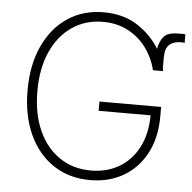

<svg xmlns="http://www.w3.org/2000/svg" viewBox="-53 -790 850 852"><g transform="rotate(5 372.0 -363.5)"><path d="M614.7 -500Q614 -502.8 613.3 -505.7H612.6L612.9 -507.8Q600.5 -555.4 569.4 -598.2Q538.4 -641 489.3 -667.8Q440.3 -694.6 375 -694.6Q297.9 -694.6 238.5 -654.1Q179 -613.6 145.4 -539.4Q111.9 -465.2 111.9 -363.6Q111.9 -263.1 145.2 -188.7Q178.6 -114.3 238.8 -73.5Q299 -32.7 378.9 -32.7Q449.2 -32.7 503.9 -64.6Q558.6 -96.6 589.8 -156.4Q621.1 -216.3 621.8 -299.7H390.3V-340.9H665.1V-299.7Q665.1 -203.5 628.2 -134.1Q591.3 -64.6 526.8 -27.3Q462.4 9.9 378.9 9.9Q285.2 9.9 215.2 -36.6Q145.2 -83.1 106.7 -167.1Q68.2 -251.1 68.2 -363.6Q68.2 -476.6 106.9 -560.5Q145.6 -644.5 214.7 -690.9Q283.7 -737.2 375 -737.2Q463.8 -737.2 526.8 -696Q589.8 -654.8 624.3 -596.2Q631.4 -632.5 649.1 -652.2Q666.9 -671.9 711.3 -671.9Q714.5 -671.9 721.2 -672.2Q728.3 -672.2 734.9 -672.2Q741.5 -672.2 744.3 -670.5V-632.5Q739.7 -634.6 726.9 -634.6Q695 -634.6 676.1 -617.5Q657.3 -600.5 657.7 -559.7V-512.4Q659.1 -506 660.2 -500Z"/></g></svg>

Font: Inter UI Extra Light
Style: Regular
Weight: 200
Designer: Rasmus Andersson
Foundry: rsms
Version: 3.2;8d6f07862